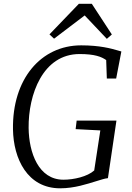

<svg xmlns="http://www.w3.org/2000/svg" viewBox="-20 -997 705 1025"><path d="M301.3 8.3C377.9 8.3 445.8 -15.1 494.1 -29.8C520.5 -37.6 537.1 -43.9 556.2 -45.9L601.6 -353H389.2L383.8 -307.6L515.6 -300.8L482.9 -86.9C446.8 -54.2 374 -37.6 318.8 -37.6C186 -37.6 134.3 -181.2 132.8 -314C130.9 -492.2 208.5 -708.5 404.8 -708.5C486.3 -708.5 522 -693.8 546.9 -676.3L550.3 -577.6H600.1L627.9 -722.2L609.4 -727.5C574.2 -737.8 513.2 -754.9 413.6 -754.9C197.3 -754.9 44.9 -573.7 49.3 -306.2C51.8 -149.9 126 8.3 301.3 8.3ZM268.6 -790.5 432.1 -914.6 550.3 -789.6 577.1 -813 470.2 -976.6H400.9L244.1 -813.5Z"/></svg>

Font: Merriweather
Style: Light Italic
Weight: 300
Italic angle: -7.5°
Designer: Eben Sorkin
Foundry: Eben Sorkin
Version: Version 1.001